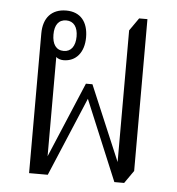

<svg xmlns="http://www.w3.org/2000/svg" viewBox="-45 -598 594 645"><g transform="rotate(5 252.0 -275.0)"><path d="M364 5H397L427 -38V-550H399L369 -507V-63L262 -316H240L133 -62V-397C138 -391 149 -388 158 -388C200 -388 227 -420 227 -471C227 -522 202 -555 153 -555C104 -555 76 -524 76 -471V0H139L251 -266ZM156 -419C130 -419 117 -439 117 -471C117 -503 130 -522 156 -522C181 -522 195 -503 195 -471C195 -439 181 -419 156 -419Z"/></g></svg>

Font: Noto Serif Thai ExtraCondensed Light
Style: Regular
Weight: 300
Width: 2
Designer: Monotype Design Team
Foundry: Monotype Imaging Inc.
Version: Version 2.002